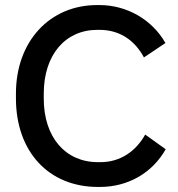

<svg xmlns="http://www.w3.org/2000/svg" viewBox="-20 -730 702 759"><path d="M367 9H375C486 9 582 -46 635 -140L554 -198C517 -132 456 -89 377 -89H367C238 -89 153 -188 153 -340V-360C153 -513 238 -612 365 -612H373C454 -612 513 -570 549 -503L634 -560C581 -653 481 -710 373 -710H364C177 -710 43 -567 43 -360V-341C43 -131 172 9 367 9Z"/></svg>

Font: Fixel Text Medium
Style: Regular
Weight: 500
Width: 4
Designer: AlfaBravo + MacPaw
Foundry: Kyrylo Tkachov, Marchela Mozhyna, Serhii Makarenko, Maria Weinstein, Zakhar Kryvoshyya
Version: Version 1.211